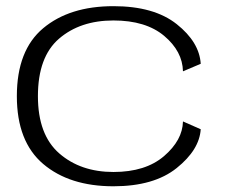

<svg xmlns="http://www.w3.org/2000/svg" viewBox="-20 -614 768 638"><path d="M357 5Q491.5 5 567 -55.5Q642.5 -116 647 -184.5L588 -210.5Q586.5 -148 525 -95.2Q463.5 -42.5 357 -42.5Q248 -42.5 177 -104.2Q106 -166 106 -294.5Q106 -425 176.2 -485.5Q246.5 -546 357 -546Q464.5 -546 525.5 -494.8Q586.5 -443.5 588 -377L647 -402Q642.5 -474 567.2 -533.8Q492 -593.5 357 -593.5Q211 -593.5 123.5 -520.2Q36 -447 36 -294.5Q36 -143.5 123.5 -69.2Q211 5 357 5Z"/></svg>

Font: Anybody Expanded Light
Style: Regular
Weight: 300
Width: 7
Version: Version 1.113;gftools[0.9.25]